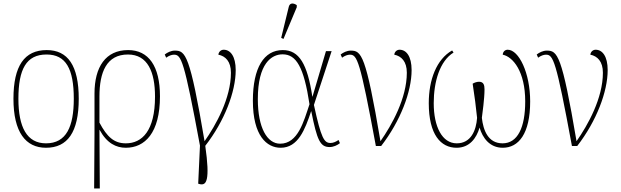

<svg xmlns="http://www.w3.org/2000/svg" viewBox="-20 -825 3507 1085"><path d="M240 10C361 10 425 -77 425 -267C425 -455 363 -542 244 -542C118 -542 56 -453 56 -267C56 -78 125 10 240 10ZM240 -15C132 -15 84 -106 84 -267C84 -433 128 -517 243 -517C352 -517 397 -437 397 -267C397 -111 356 -15 240 -15Z M512 240H544L542 -91H543C584 -15 637 10 691 10C798 10 884 -73 884 -281C884 -451 820 -542 704 -542C577 -542 514 -447 514 -296V-70ZM691 -15C625 -15 585 -51 542 -132V-280C542 -417 582 -517 703 -517C815 -517 856 -418 856 -279C856 -86 783 -15 691 -15Z M1107 215C1147 226 1168 196 1140 -1C1249 -141 1312 -307 1312 -429C1312 -507 1282 -544 1244 -544C1229 -544 1216 -533 1214 -516C1254 -508 1285 -478 1285 -414C1285 -270 1200 -118 1136 -27C1053 -518 1028 -539 968 -539C946 -539 925 -528 911 -517L919 -499C934 -510 950 -516 963 -516C1004 -516 1020 -488 1110 -2L1100 213Z M1582 -605 1657 -784V-796C1640 -808 1618 -811 1612 -787L1569 -611ZM1566 10C1665 10 1704 -94 1738 -196H1739C1772 -32 1789 6 1843 6C1864 6 1886 -4 1901 -16L1893 -34C1880 -25 1864 -17 1848 -17C1812 -17 1795 -42 1754 -232L1854 -536H1822L1746 -279H1745C1717 -463 1671 -542 1578 -542C1472 -542 1409 -443 1409 -256C1409 -57 1488 10 1566 10ZM1563 -13C1490 -13 1437 -102 1437 -265C1437 -467 1515 -518 1577 -518C1654 -518 1697 -447 1729 -236C1696 -138 1664 -13 1563 -13Z M2104 0H2134C2243 -141 2306 -307 2306 -429C2306 -507 2276 -544 2238 -544C2223 -544 2210 -533 2208 -516C2248 -508 2279 -478 2279 -414C2279 -270 2194 -118 2130 -27C2047 -518 2022 -539 1962 -539C1940 -539 1919 -528 1905 -517L1913 -499C1928 -510 1944 -516 1957 -516C1998 -516 2014 -488 2104 0Z M2560 10C2634 10 2673 -45 2690 -104C2707 -46 2747 10 2821 10C2910 10 2976 -68 2976 -252C2976 -413 2912 -544 2849 -544C2834 -544 2822 -533 2821 -516C2879 -504 2948 -421 2948 -252C2948 -104 2905 -15 2820 -15C2738 -15 2711 -89 2703 -159C2706 -183 2718 -267 2718 -320C2718 -344 2713 -363 2687 -363C2675 -363 2660 -358 2651 -352C2662 -282 2670 -218 2676 -159C2671 -89 2642 -15 2561 -15C2479 -15 2431 -108 2431 -242C2431 -363 2465 -480 2543 -528L2535 -540C2447 -490 2403 -375 2403 -242C2403 -64 2471 10 2560 10Z M3212 0H3242C3351 -141 3414 -307 3414 -429C3414 -507 3384 -544 3346 -544C3331 -544 3318 -533 3316 -516C3356 -508 3387 -478 3387 -414C3387 -270 3302 -118 3238 -27C3155 -518 3130 -539 3070 -539C3048 -539 3027 -528 3013 -517L3021 -499C3036 -510 3052 -516 3065 -516C3106 -516 3122 -488 3212 0Z"/></svg>

Font: Noto Serif SemiCondensed Thin
Style: Regular
Weight: 100
Width: 4
Designer: Monotype Design Team
Foundry: Monotype Imaging Inc.
Version: Version 2.015